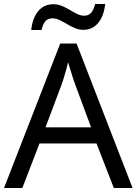

<svg xmlns="http://www.w3.org/2000/svg" viewBox="-20 -933 679 953"><path d="M545 0 459 -221H176L91 0H0L279 -717H360L638 0ZM352 -517Q349 -525 342 -546Q335 -567 328.5 -589.5Q322 -612 318 -624Q313 -604 307.5 -583.5Q302 -563 296.5 -546Q291 -529 287 -517L206 -301H432ZM135 -784Q141 -843 169.5 -877.5Q198 -912 245 -912Q267 -912 287.5 -903.5Q308 -895 327 -883.5Q346 -872 363.5 -863.5Q381 -855 397 -855Q420 -855 432.5 -869.5Q445 -884 452 -913H502Q496 -855 468 -820Q440 -785 393 -785Q372 -785 352 -793.5Q332 -802 312.5 -813.5Q293 -825 275.5 -833.5Q258 -842 241 -842Q217 -842 205 -827.5Q193 -813 186 -784Z"/></svg>

Font: Noto Sans Meetei Mayek
Style: Regular
Weight: 400
Designer: Monotype Design Team and Neelakash Kshetrimayum
Foundry: Monotype Imaging Inc.
Version: Version 2.002